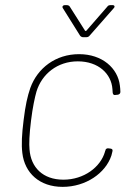

<svg xmlns="http://www.w3.org/2000/svg" viewBox="-20 -720 534 748"><path d="M225 -688 292 -581C295 -577 300 -575 304 -575H316C321 -575 326 -577 329 -581L423 -688C429 -694 426 -700 419 -700H411C406 -700 401 -699 398 -694L317 -601C316 -599 313 -598 311 -601L252 -694C250 -698 245 -700 240 -700H232C225 -700 221 -694 225 -688ZM224 8C314 8 391 -45 414 -114C416 -121 417 -126 418 -130C420 -137 417 -140 411 -141L403 -142C398 -143 393 -141 391 -136C391 -134 390 -131 389 -130C389 -130 389 -130 389 -129C372 -69 307 -20 227 -20C147 -20 100 -68 95 -138C93 -159 94 -195 101 -251C107 -301 116 -342 122 -363C143 -432 204 -481 283 -481C364 -481 414 -432 418 -373L419 -359C420 -352 423 -349 429 -350L439 -351C445 -352 449 -356 449 -362C449 -370 448 -379 447 -387C439 -454 379 -509 288 -509C197 -509 126 -455 98 -377C87 -345 79 -310 72 -252C65 -196 63 -157 67 -124C76 -46 134 8 224 8Z"/></svg>

Font: Barlow Thin
Style: Italic
Weight: 250
Italic angle: -7°
Designer: Jeremy Tribby
Foundry: Tribby Type
Version: Version 1.422;hotconv 1.0.109;makeotfexe 2.5.65596